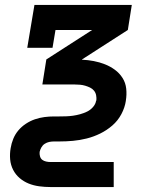

<svg xmlns="http://www.w3.org/2000/svg" viewBox="-20 -550 640 775"><path d="M184 205Q161 205 138.5 202Q116 199 96 191Q76 183 59.5 169Q43 155 33 135.5Q23 116 21 93.5Q19 71 23 48Q26 29 33.5 10.5Q41 -8 54 -23.5Q67 -39 84.5 -50.5Q102 -62 121 -68.5Q140 -75 159.5 -77.5Q179 -80 198 -80H219Q233 -80 247 -80.5Q261 -81 275 -83Q289 -85 303.5 -89Q318 -93 331.5 -99.5Q345 -106 355.5 -118Q366 -130 368 -144Q368 -144 368.5 -144Q369 -144 369 -144Q370 -155 368 -165.5Q366 -176 359.5 -184Q353 -192 343.5 -196.5Q334 -201 324 -204Q314 -207 303 -208Q292 -209 281 -209H151L167 -310L352 -429H204L192 -357H90L119 -530H512L496 -429L311 -310V-309Q335 -308 358.5 -303.5Q382 -299 403.5 -290.5Q425 -282 443.5 -268.5Q462 -255 474.5 -235.5Q487 -216 489.5 -192Q492 -168 488 -144H428H488Q488 -144 488 -144Q488 -144 488 -144V-143Q484 -116 470 -89.5Q456 -63 433.5 -43.5Q411 -24 384.5 -11Q358 2 330 9Q302 16 274.5 18.5Q247 21 219 21H198Q188 21 178.5 23Q169 25 160.5 30.5Q152 36 147 45Q142 54 140 63Q139 72 141.5 81Q144 90 150.5 95Q157 100 166 102Q175 104 184 104H439V205Z"/></svg>

Font: Iosevka Curly Slab ExObl
Style: Bold
Weight: 700
Width: 7
Italic angle: -9°
Monospace: yes
Designer: Belleve Invis
Foundry: Belleve Invis
Version: Version 11.0.0; ttfautohint (v1.8.3)